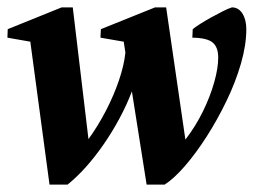

<svg xmlns="http://www.w3.org/2000/svg" viewBox="-20 -485 702 520"><path d="M114.1 15 62.1 -372.1 0.1 -383 0.9 -406 147 -465H177.1L219.6 -108.2Q245.5 -143.9 266.8 -185Q288.1 -226.1 302.1 -267.2Q316.1 -308.2 319.6 -342.5L315.1 -372.1L252.1 -383L253.2 -406L399.9 -465H430L482.1 -106.9Q509.9 -143 529.7 -183.5Q549.5 -224 560.2 -262.3Q571 -300.6 571 -329.1Q571 -357 556.1 -369.7Q541.1 -382.4 500.9 -383L502 -406Q509.1 -411.9 522.3 -420.3Q535.5 -428.8 551.9 -437.8Q568.2 -446.8 583.1 -454.3Q598 -461.9 608.1 -465Q626.1 -465 636.6 -448.3Q647.1 -431.6 647.1 -405.9Q647.1 -362.9 632.4 -312.2Q617.7 -261.6 593.1 -210.9Q568.5 -160.1 539.4 -114.7Q510.2 -69.3 480.6 -35.1Q450.9 -1 425.9 15H377.1L337.2 -237.5Q323.1 -200.3 303.2 -163.5Q283.4 -126.8 260.4 -93.6Q237.4 -60.4 212.6 -32.6Q187.7 -4.9 162.9 15Z"/></svg>

Font: Ancizar Serif Light
Style: Italic
Weight: 300
Italic angle: -4°
Designer: Cesar Puertas, Viviana Monsalve, Julian Moncada, Julian Prieto, Jose Castro, Felipe Aragon, Mariel Hernandez, Sara Alarc
Version: Version 8.100